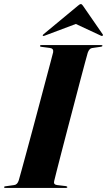

<svg xmlns="http://www.w3.org/2000/svg" viewBox="-37 -921 525 941"><path d="M228.5 -33.5Q224 -16.5 242.5 -14L285 -9Q293 -7.5 293 -4Q293 0 286 0H-11Q-17 0 -17 -3.5Q-17 -7.5 -10.5 -8L32.5 -14Q48.5 -16 55 -37.5Q58.5 -49.5 68.8 -86.8Q79 -124 93.5 -177.5Q108 -231 124.5 -292.2Q141 -353.5 157.2 -414.8Q173.5 -476 187.5 -528.8Q201.5 -581.5 211.2 -617.8Q221 -654 223.5 -665Q226.5 -683.5 207.5 -686L165.5 -691.5Q159 -692 159 -696Q159 -700 165.5 -700H459.5Q465 -700 465 -697Q465 -693 458.5 -692L414 -685.5Q400.5 -683.5 393 -662.5Q390 -652 380.2 -616Q370.5 -580 356.5 -527Q342.5 -474 326.5 -412.5Q310.5 -351 294.2 -289.5Q278 -228 264.2 -174.2Q250.5 -120.5 240.8 -83Q231 -45.5 228.5 -33.5ZM181.5 -746Q175 -743.5 173 -745.5Q171 -748 175.5 -752.5L345 -893Q354 -901 359 -901Q364.5 -901 369.5 -893L466.5 -752.5Q469.5 -748 465 -745.5Q463 -743.5 458 -746L334.5 -803.5Z"/></svg>

Font: Fraunces 144pt S000
Style: Bold Italic
Weight: 700
Italic angle: -16°
Version: Version 1.000; ttfautohint (v1.8.3)